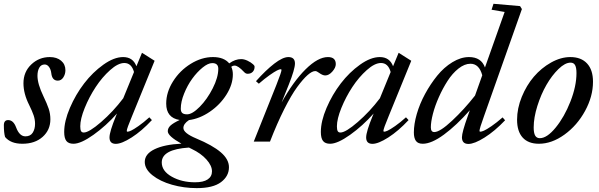

<svg xmlns="http://www.w3.org/2000/svg" viewBox="-34 -745 3153 1010"><path d="M83.5 11.2Q22 11.2 -7.3 -24.4Q-13.7 -46.4 -13.7 -85.9Q-13.7 -113.3 8.8 -113.3Q36.6 -113.3 50.8 -74.7Q68.4 -27.8 99.6 -27.8Q126 -27.8 138.2 -47.1Q150.4 -66.4 150.4 -93.8Q150.4 -115.7 143.1 -137.7Q135.7 -159.7 119.6 -192.4Q89.4 -252 89.4 -307.1Q89.4 -366.7 130.4 -405.8Q171.4 -444.8 228 -444.8Q264.6 -444.8 287.4 -425.8Q310.1 -406.7 310.1 -375.5Q310.1 -355 299.1 -337.9Q288.1 -320.8 270 -320.8Q240.2 -320.8 235.8 -359.9Q233.4 -379.9 223.9 -392.8Q214.4 -405.8 201.2 -405.8Q182.1 -405.8 172.6 -388.9Q163.1 -372.1 163.1 -346.2Q163.1 -303.7 194.8 -237.8Q213.4 -199.2 222.2 -172.9Q231 -146.5 231 -117.2Q231 -61.5 190.4 -25.1Q149.9 11.2 83.5 11.2Z M352.5 11.2Q326.7 11.2 315.2 -3.4Q303.7 -18.1 303.7 -50.8Q303.7 -107.4 333.7 -177.5Q363.8 -247.6 408.7 -306.2Q453.6 -364.7 509.8 -404.8Q565.9 -444.8 613.8 -444.8Q665.5 -444.8 683.6 -396.5L712.9 -467.3L779.3 -425.3L660.2 -133.3Q632.8 -67.9 632.8 -56.6Q632.8 -52.2 636.7 -52.2Q643.1 -52.2 655.5 -57.9Q668 -63.5 694.3 -81.8Q720.7 -100.1 751.5 -127.9L765.1 -113.3Q711.4 -55.7 658.7 -22Q606 11.7 575.2 11.7Q542 11.7 542 -22Q542 -51.8 576.2 -135.3L581.5 -147.9Q523.9 -83 457.8 -35.9Q391.6 11.2 352.5 11.2ZM388.2 -80.6Q388.2 -63 392.3 -55.4Q396.5 -47.9 406.7 -47.9Q434.1 -47.9 497.8 -103Q561.5 -158.2 614.3 -228L670.9 -366.2Q657.7 -413.6 620.1 -413.6Q586.9 -413.6 545.2 -376.2Q503.4 -338.9 469.2 -286.9Q435.1 -234.9 411.6 -177Q388.2 -119.1 388.2 -80.6Z M1001 244.6Q933.6 244.6 870.8 226.8Q808.1 209 767.8 176.8Q727.5 144.5 727.5 106.9Q727.5 64.9 779.1 40Q830.6 15.1 920.4 10.7Q848.6 -29.3 848.6 -54.7Q848.6 -71.3 862.8 -84.5Q877 -97.7 911.1 -113.8Q840.3 -125 840.3 -200.2Q840.3 -259.8 876.2 -316.9Q912.1 -374 969.5 -409.4Q1026.9 -444.8 1086.4 -444.8Q1144 -444.8 1171.9 -411.6Q1202.6 -434.1 1234.9 -434.1Q1250 -434.1 1267.8 -425.8Q1285.6 -417.5 1297.4 -406.7Q1305.2 -400.4 1305.2 -393.6Q1305.2 -377.4 1295.4 -367.2Q1285.6 -356.9 1268.6 -356.9Q1258.3 -356.9 1250 -366.2Q1218.3 -399.9 1200.7 -399.9Q1190.4 -399.9 1182.6 -393.6Q1190.9 -376 1190.9 -353.5Q1190.9 -300.8 1157.2 -247.3Q1123.5 -193.8 1069.8 -157.2Q1016.1 -120.6 960 -113.3Q930.7 -93.8 930.7 -71.8Q930.7 -44.9 998.5 -16.6Q1084 19 1127.2 55.9Q1170.4 92.8 1170.4 134.8Q1170.4 181.6 1128.7 213.1Q1086.9 244.6 1001 244.6ZM950.2 -143.6Q977.5 -143.6 1016.6 -183.1Q1055.7 -222.7 1085 -280.3Q1114.3 -337.9 1114.3 -383.3Q1114.3 -413.1 1082.5 -413.1Q1060.5 -413.1 1031.5 -389.4Q1002.4 -365.7 977.3 -331.1Q952.1 -296.4 934.6 -252.9Q917 -209.5 917 -173.3Q917 -157.7 924.8 -150.6Q932.6 -143.6 950.2 -143.6ZM816.9 109.4Q816.9 154.8 869.4 184.3Q921.9 213.9 992.2 213.9Q1036.1 213.9 1058.6 198.7Q1081.1 183.6 1081.1 156.2Q1081.1 126.5 1052 94Q1022.9 61.5 974.6 38.6Q966.8 35.2 960 31.2Q816.9 40.5 816.9 109.4Z M1300.8 0 1419.9 -298.3Q1446.8 -366.2 1446.8 -377Q1446.8 -380.9 1442.4 -380.9Q1436.5 -380.9 1423.1 -374.3Q1409.7 -367.7 1383.8 -349.4Q1357.9 -331.1 1327.6 -304.7L1312.5 -317.9Q1363.8 -375.5 1408.7 -410.2Q1453.6 -444.8 1482.9 -444.8Q1517.6 -444.8 1517.6 -411.1Q1517.6 -381.3 1484.9 -299.3L1447.3 -205.6Q1508.8 -316.4 1573.7 -380.6Q1638.7 -444.8 1690.9 -444.8Q1732.4 -444.8 1732.4 -407.7Q1732.4 -389.2 1714.4 -368.7Q1696.3 -348.1 1676.8 -348.1Q1663.1 -348.1 1643.6 -362.3Q1632.3 -371.1 1624 -371.1Q1607.9 -371.1 1584 -350.1Q1560.1 -329.1 1529.3 -287.1Q1498.5 -245.1 1460.9 -170.4Q1423.3 -95.7 1386.2 0Z M1702.6 11.2Q1676.8 11.2 1665.3 -3.4Q1653.8 -18.1 1653.8 -50.8Q1653.8 -107.4 1683.8 -177.5Q1713.9 -247.6 1758.8 -306.2Q1803.7 -364.7 1859.9 -404.8Q1916 -444.8 1963.9 -444.8Q2015.6 -444.8 2033.7 -396.5L2063 -467.3L2129.4 -425.3L2010.3 -133.3Q1982.9 -67.9 1982.9 -56.6Q1982.9 -52.2 1986.8 -52.2Q1993.2 -52.2 2005.6 -57.9Q2018.1 -63.5 2044.4 -81.8Q2070.8 -100.1 2101.6 -127.9L2115.2 -113.3Q2061.5 -55.7 2008.8 -22Q1956.1 11.7 1925.3 11.7Q1892.1 11.7 1892.1 -22Q1892.1 -51.8 1926.3 -135.3L1931.6 -147.9Q1874 -83 1807.9 -35.9Q1741.7 11.2 1702.6 11.2ZM1738.3 -80.6Q1738.3 -63 1742.4 -55.4Q1746.6 -47.9 1756.8 -47.9Q1784.2 -47.9 1847.9 -103Q1911.6 -158.2 1964.4 -228L2021 -366.2Q2007.8 -413.6 1970.2 -413.6Q1937 -413.6 1895.3 -376.2Q1853.5 -338.9 1819.3 -286.9Q1785.2 -234.9 1761.7 -177Q1738.3 -119.1 1738.3 -80.6Z M2189.9 11.2Q2164.6 11.2 2153.8 -3.9Q2143.1 -19 2143.1 -48.3Q2143.1 -91.8 2158.4 -145.3Q2173.8 -198.7 2202.1 -251Q2230.5 -303.2 2265.9 -346.9Q2301.3 -390.6 2345.7 -417.7Q2390.1 -444.8 2433.1 -444.8Q2497.6 -444.8 2517.1 -390.1L2620.6 -682.1L2551.8 -693.8L2562 -725.1L2701.7 -712.9L2711.4 -697.3L2511.7 -132.8Q2488.3 -68.4 2488.3 -56.2Q2488.3 -52.2 2492.7 -52.2Q2499 -52.2 2511.7 -57.6Q2524.4 -63 2551.3 -81.3Q2578.1 -99.6 2609.9 -127.4L2623 -112.3Q2568.8 -55.2 2515.1 -21.5Q2461.4 12.2 2430.2 12.2Q2396 12.2 2396 -22.9Q2396 -48.8 2426.8 -134.8L2437.5 -165Q2366.7 -85 2301.3 -36.9Q2235.8 11.2 2189.9 11.2ZM2232.4 -75.2Q2232.4 -50.3 2250.5 -50.3Q2280.3 -50.3 2344 -109.9Q2407.7 -169.4 2464.8 -242.2L2502.9 -349.1Q2486.3 -409.7 2440.9 -409.7Q2409.7 -409.7 2377.7 -384.3Q2345.7 -358.9 2320.3 -319.3Q2294.9 -279.8 2274.7 -234.4Q2254.4 -189 2243.4 -146.5Q2232.4 -104 2232.4 -75.2Z M2800.8 11.2Q2745.1 11.2 2715.6 -21.2Q2686 -53.7 2686 -115.2Q2686 -174.8 2710.7 -235.4Q2735.4 -295.9 2774.4 -341.6Q2813.5 -387.2 2864.7 -416Q2916 -444.8 2966.3 -444.8Q3022.9 -444.8 3054.2 -411.1Q3085.4 -377.4 3085.4 -314.9Q3085.4 -237.8 3043.7 -161.4Q3002 -85 2935.3 -36.9Q2868.7 11.2 2800.8 11.2ZM2805.7 -18.1Q2843.3 -18.1 2888.9 -73.7Q2934.6 -129.4 2966.6 -210.7Q2998.5 -292 2998.5 -360.4Q2998.5 -389.2 2991.2 -402.3Q2983.9 -415.5 2967.3 -415.5Q2938.5 -415.5 2903.8 -381.8Q2869.1 -348.1 2840.6 -298.6Q2812 -249 2792.7 -187.5Q2773.4 -126 2773.4 -74.7Q2773.4 -45.4 2781.2 -31.7Q2789.1 -18.1 2805.7 -18.1Z"/></svg>

Font: Elstob Medium
Style: Italic
Weight: 500
Italic angle: -20°
Designer: Peter S. Baker
Version: Version 1.015